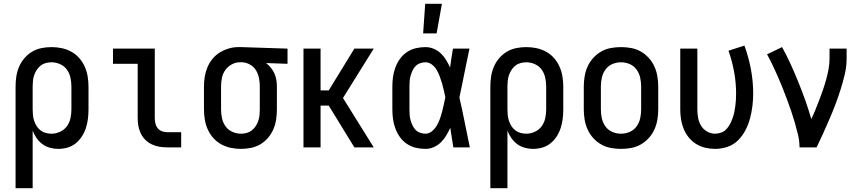

<svg xmlns="http://www.w3.org/2000/svg" viewBox="-20 -776 4540 1011"><path d="M62 215V-320Q62 -347 66 -373.5Q70 -400 80.5 -424.5Q91 -449 108.5 -469.5Q126 -490 148.5 -503.5Q171 -517 197.5 -522.5Q224 -528 251 -528Q278 -528 304.5 -522.5Q331 -517 355 -504Q379 -491 397 -470.5Q415 -450 426 -425.5Q437 -401 441.5 -374Q446 -347 446 -320V-200Q446 -175 443 -150.5Q440 -126 432.5 -102.5Q425 -79 411.5 -58Q398 -37 379 -21.5Q360 -6 336 1Q312 8 287 8Q265 8 243 2Q221 -4 203.5 -17Q186 -30 173 -48.5Q160 -67 152 -88V215ZM251 -72Q274 -72 296 -82Q318 -92 332 -111Q346 -130 351 -153.5Q356 -177 356 -200V-320Q356 -343 351 -366.5Q346 -390 332.5 -409Q319 -428 297 -438Q275 -448 251 -448Q236 -448 221 -444Q206 -440 194 -430.5Q182 -421 173.5 -408Q165 -395 160 -380.5Q155 -366 153.5 -350.5Q152 -335 152 -320V-200Q152 -185 153.5 -169.5Q155 -154 160 -139.5Q165 -125 173 -112Q181 -99 193.5 -89.5Q206 -80 221 -76Q236 -72 251 -72Z M860 0Q839 0 818.5 -3.5Q798 -7 779 -16Q760 -25 745 -40Q730 -55 721 -74Q712 -93 708.5 -113.5Q705 -134 705 -155V-440H575V-520H795V-155Q795 -141 798 -127Q801 -113 810 -101.5Q819 -90 832.5 -85Q846 -80 860 -80H934V0Z M1249 8Q1222 8 1195.5 2.5Q1169 -3 1145 -16Q1121 -29 1103 -49.5Q1085 -70 1074 -94.5Q1063 -119 1058.5 -146Q1054 -173 1054 -200V-320Q1054 -346 1058 -371.5Q1062 -397 1072 -421Q1082 -445 1098.5 -465.5Q1115 -486 1137 -499.5Q1159 -513 1184 -520.5Q1209 -528 1235 -528H1250L1494 -520V-440L1381 -444Q1395 -433 1406.5 -419Q1418 -405 1425 -389Q1432 -373 1435 -355.5Q1438 -338 1438 -320V-200Q1438 -173 1434 -146.5Q1430 -120 1419.5 -95.5Q1409 -71 1391.5 -50.5Q1374 -30 1351.5 -16.5Q1329 -3 1302.5 2.5Q1276 8 1249 8ZM1249 -72Q1264 -72 1279 -76Q1294 -80 1306 -89.5Q1318 -99 1326.5 -112Q1335 -125 1340 -139.5Q1345 -154 1346.5 -169.5Q1348 -185 1348 -200V-320Q1348 -342 1344 -363.5Q1340 -385 1329 -404Q1318 -423 1299 -434.5Q1280 -446 1258 -448H1242Q1220 -448 1199.5 -436.5Q1179 -425 1166 -406.5Q1153 -388 1148.5 -365.5Q1144 -343 1144 -320V-200Q1144 -177 1149 -153.5Q1154 -130 1167.5 -111Q1181 -92 1203 -82Q1225 -72 1249 -72Z M1578 0V-520H1668V-300H1711L1846 -520H1948L1786 -260L1948 0H1846L1711 -220H1668V0Z M2220 8Q2194 8 2169 2Q2144 -4 2122.5 -18.5Q2101 -33 2086 -54Q2071 -75 2062 -99Q2053 -123 2049.5 -148.5Q2046 -174 2046 -200V-320Q2046 -346 2049.5 -371.5Q2053 -397 2062 -421Q2071 -445 2086 -466Q2101 -487 2122.5 -501.5Q2144 -516 2169 -522Q2194 -528 2220 -528Q2242 -528 2263 -519.5Q2284 -511 2300.5 -495.5Q2317 -480 2328.5 -461Q2340 -442 2350 -421Q2353 -446 2357 -470.5Q2361 -495 2365 -520H2452Q2438 -456 2425.5 -391.5Q2413 -327 2399 -263Q2414 -198 2427 -132Q2440 -66 2454 0H2367Q2363 -26 2359 -52Q2355 -78 2351 -103Q2342 -83 2330 -63Q2318 -43 2302 -27Q2286 -11 2264.5 -1.5Q2243 8 2220 8ZM2220 -72Q2239 -72 2254.5 -85Q2270 -98 2280 -115Q2290 -132 2296.5 -150.5Q2303 -169 2308 -188Q2313 -207 2317 -226Q2321 -245 2325 -264Q2321 -282 2317 -300.5Q2313 -319 2307.5 -337.5Q2302 -356 2295.5 -373.5Q2289 -391 2279.5 -407.5Q2270 -424 2254.5 -436Q2239 -448 2220 -448Q2206 -448 2192 -443Q2178 -438 2168 -427.5Q2158 -417 2152 -404Q2146 -391 2142 -377Q2138 -363 2137 -348.5Q2136 -334 2136 -320V-200Q2136 -186 2137 -171.5Q2138 -157 2142 -143Q2146 -129 2152 -116Q2158 -103 2168 -92.5Q2178 -82 2192 -77Q2206 -72 2220 -72ZM2208 -600 2219 -756H2307L2279 -600Z M2562 215V-320Q2562 -347 2566 -373.5Q2570 -400 2580.5 -424.5Q2591 -449 2608.5 -469.5Q2626 -490 2648.5 -503.5Q2671 -517 2697.5 -522.5Q2724 -528 2751 -528Q2778 -528 2804.5 -522.5Q2831 -517 2855 -504Q2879 -491 2897 -470.5Q2915 -450 2926 -425.5Q2937 -401 2941.5 -374Q2946 -347 2946 -320V-200Q2946 -175 2943 -150.5Q2940 -126 2932.5 -102.5Q2925 -79 2911.5 -58Q2898 -37 2879 -21.5Q2860 -6 2836 1Q2812 8 2787 8Q2765 8 2743 2Q2721 -4 2703.5 -17Q2686 -30 2673 -48.5Q2660 -67 2652 -88V215ZM2751 -72Q2774 -72 2796 -82Q2818 -92 2832 -111Q2846 -130 2851 -153.5Q2856 -177 2856 -200V-320Q2856 -343 2851 -366.5Q2846 -390 2832.5 -409Q2819 -428 2797 -438Q2775 -448 2751 -448Q2736 -448 2721 -444Q2706 -440 2694 -430.5Q2682 -421 2673.5 -408Q2665 -395 2660 -380.5Q2655 -366 2653.5 -350.5Q2652 -335 2652 -320V-200Q2652 -185 2653.5 -169.5Q2655 -154 2660 -139.5Q2665 -125 2673 -112Q2681 -99 2693.5 -89.5Q2706 -80 2721 -76Q2736 -72 2751 -72Z M3250 8Q3223 8 3196 3Q3169 -2 3145.5 -15.5Q3122 -29 3103.5 -49.5Q3085 -70 3074 -94.5Q3063 -119 3058.5 -146Q3054 -173 3054 -200V-320Q3054 -347 3058.5 -374Q3063 -401 3074 -425.5Q3085 -450 3103.5 -470.5Q3122 -491 3145.5 -504.5Q3169 -518 3196 -523Q3223 -528 3250 -528Q3277 -528 3304 -523Q3331 -518 3354.5 -504.5Q3378 -491 3396.5 -470.5Q3415 -450 3426 -425.5Q3437 -401 3441.5 -374Q3446 -347 3446 -320V-200Q3446 -173 3441.5 -146Q3437 -119 3426 -94.5Q3415 -70 3396.5 -49.5Q3378 -29 3354.5 -15.5Q3331 -2 3304 3Q3277 8 3250 8ZM3250 -72Q3274 -72 3296 -81.5Q3318 -91 3332 -110.5Q3346 -130 3351 -153Q3356 -176 3356 -200V-320Q3356 -344 3351 -367Q3346 -390 3332 -409.5Q3318 -429 3296 -438.5Q3274 -448 3250 -448Q3226 -448 3204 -438.5Q3182 -429 3168 -409.5Q3154 -390 3149 -367Q3144 -344 3144 -320V-200Q3144 -176 3149 -153Q3154 -130 3168 -110.5Q3182 -91 3204 -81.5Q3226 -72 3250 -72Z M3746 8Q3720 8 3694 2Q3668 -4 3645.5 -18Q3623 -32 3606.5 -52.5Q3590 -73 3580 -97.5Q3570 -122 3566 -148Q3562 -174 3562 -200V-520H3652V-200Q3652 -178 3656 -155.5Q3660 -133 3671.5 -114Q3683 -95 3703 -83.5Q3723 -72 3745 -72Q3762 -72 3778 -78Q3794 -84 3805 -96Q3816 -108 3824 -123Q3832 -138 3837.5 -153.5Q3843 -169 3846.5 -185.5Q3850 -202 3852 -218Q3854 -234 3855 -250.5Q3856 -267 3856 -284Q3856 -341 3845.5 -398Q3835 -455 3816 -509L3900 -536Q3922 -475 3934 -411.5Q3946 -348 3946 -284Q3946 -251 3942 -218Q3938 -185 3929.5 -153Q3921 -121 3905.5 -91Q3890 -61 3866.5 -37.5Q3843 -14 3811 -3Q3779 8 3746 8Z M4190 0Q4190 -33 4182.5 -64.5Q4175 -96 4166 -127.5Q4157 -159 4146.5 -190Q4136 -221 4124.5 -251.5Q4113 -282 4101 -312.5Q4089 -343 4076 -372.5Q4063 -402 4049 -431.5Q4035 -461 4019 -490L4098 -528Q4123 -483 4144 -436.5Q4165 -390 4184.5 -342Q4204 -294 4221 -246Q4238 -198 4252 -149Q4264 -174 4274.5 -200Q4285 -226 4295 -252Q4305 -278 4314 -304.5Q4323 -331 4330.5 -358Q4338 -385 4343 -412.5Q4348 -440 4348 -468V-520H4438V-468Q4438 -427 4428.5 -386Q4419 -345 4406.5 -305.5Q4394 -266 4379.5 -227.5Q4365 -189 4348.5 -151Q4332 -113 4315 -75Q4298 -37 4280 0Z"/></svg>

Font: Iosevka SS10 Medium
Style: Regular
Weight: 500
Monospace: yes
Designer: Belleve Invis
Foundry: Belleve Invis
Version: Version 28.0.6; ttfautohint (v1.8.4)